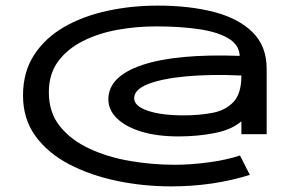

<svg xmlns="http://www.w3.org/2000/svg" viewBox="-20 -653 1040 684"><path d="M590 11Q491 11 397 -8.5Q303 -28 227 -67.5Q151 -107 106.5 -168Q62 -229 62 -313Q62 -396 101 -456.5Q140 -517 207 -556Q274 -595 360.5 -614Q447 -633 542 -633Q656 -633 743.5 -610Q831 -587 880.5 -537.5Q930 -488 930 -408V-175H840V-221Q806 -191 745 -179Q684 -167 616 -167Q540 -167 484 -184Q428 -201 397 -231Q366 -261 366 -299Q366 -381 487 -421.5Q608 -462 834 -454Q832 -494 792.5 -517Q753 -540 686 -549.5Q619 -559 536 -559Q465 -559 397 -546.5Q329 -534 274 -506Q219 -478 186.5 -433.5Q154 -389 154 -324Q154 -252 193.5 -203Q233 -154 298.5 -123.5Q364 -93 443.5 -79.5Q523 -66 602 -66Q659 -66 722.5 -74.5Q786 -83 835 -99L870 -30Q739 11 590 11ZM634 -242Q690 -242 737 -251Q784 -260 812 -290Q840 -320 840 -384Q730 -389 643.5 -381Q557 -373 507.5 -353.5Q458 -334 458 -303Q458 -275 506.5 -258.5Q555 -242 634 -242Z"/></svg>

Font: Inconsolata UltraExpanded
Style: Regular
Weight: 400
Width: 9
Monospace: yes
Designer: Raph Levien, Cyreal, Brenton Simpson
Foundry: Raph Levien, Cyreal, Google
Version: Version 3.000; ttfautohint (v1.8.2.53-6de2)